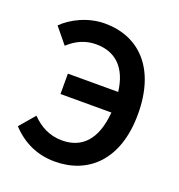

<svg xmlns="http://www.w3.org/2000/svg" viewBox="-124 -770 825 886"><g transform="rotate(20 288.5 -327.0)"><path d="M241 12C403 12 528 -97 528 -325C528 -552 408 -666 243 -666C159 -666 84 -627 39 -583L102 -506C140 -541 184 -562 237 -562C332 -562 393 -505 407 -390H160V-290H410C399 -153 336 -91 239 -91C177 -91 129 -118 90 -158L26 -83C83 -22 154 12 241 12Z"/></g></svg>

Font: Source Sans Pro Semibold
Style: Regular
Weight: 600
Designer: Paul D. Hunt
Foundry: Adobe Systems Incorporated
Version: Version 3.006;hotconv 1.0.111;makeotfexe 2.5.65597